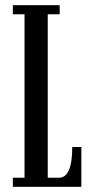

<svg xmlns="http://www.w3.org/2000/svg" viewBox="-20 -720 365 740"><path d="M29.5 0V-35H74.5V-665H29.5V-700H210V-665H164V-35H207.5Q258.5 -35 258.5 -153.5H293.5V0Z"/></svg>

Font: Imbue 10pt Medium
Style: Regular
Weight: 500
Designer: Tyler Finck
Foundry: Etcetera Type Company
Version: Version 1.102; ttfautohint (v1.8.3)